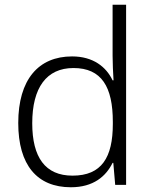

<svg xmlns="http://www.w3.org/2000/svg" viewBox="-20 -780 639 810"><path d="M279 10C374 10 427 -36 455 -93H458L466 0H512V-760H455V-545C455 -514 457 -472 459 -441H455C428 -498 373 -542 284 -542C142 -542 57 -444 57 -261C57 -83 137 10 279 10ZM286 -39C171 -39 116 -116 116 -260C116 -410 176 -493 290 -493C409 -493 456 -413 456 -266V-257C456 -116 409 -39 286 -39Z"/></svg>

Font: Noto Sans Ethiopic Light
Style: Regular
Weight: 300
Designer: Monotype Design Team
Foundry: Monotype Imaging Inc.
Version: Version 2.102